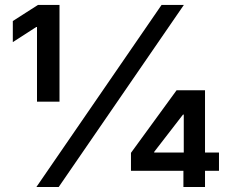

<svg xmlns="http://www.w3.org/2000/svg" viewBox="-20 -747 921 767"><path d="M125.4 0 625.4 -727.3H714.5L214.5 0ZM127.8 -340.9V-639.2H125L31.2 -578.8V-663L131.7 -727.3H217.7V-340.9ZM503.2 -64.6V-136.4L685.4 -386.4H747.2V-289.1H710.9L595.9 -140.3V-137.8H854.8V-64.6ZM712.7 0V-86.3L714.1 -118.6V-386.4H799V0Z"/></svg>

Font: InterMG SemiBold
Style: Regular
Weight: 600
Designer: Rasmus Andersson
Foundry: rsms
Version: Version 3.019;December 26, 2023;FontCreator 15.0.0.2955 64-b